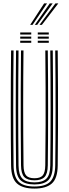

<svg xmlns="http://www.w3.org/2000/svg" viewBox="-20 -1095 402 1122"><path d="M181.3 7Q112.4 7 79.1 -23Q45.7 -53.1 44.8 -127.8Q44 -198.3 43.4 -280.3Q42.9 -362.2 42.9 -450.1Q42.9 -538 43.3 -626.9Q43.8 -715.8 44.8 -800H59.3Q58.5 -723 57.9 -635.8Q57.4 -548.6 57.4 -459Q57.4 -369.5 57.9 -285Q58.5 -200.5 59.3 -129Q60.2 -63.5 87.9 -34.3Q115.6 -5.1 181.3 -5.1Q246.8 -5.1 274.4 -34.3Q301.9 -63.5 302.8 -129Q303.7 -199.1 304.2 -280.9Q304.7 -362.8 304.7 -450.7Q304.7 -538.6 304.3 -627.4Q303.9 -716.2 302.8 -800H317.3Q318.4 -697.5 318.9 -582.6Q319.4 -467.7 319 -351.4Q318.6 -235.1 317.3 -127.8Q316.4 -52.5 282.9 -22.7Q249.4 7 181.3 7ZM181.3 -17.1Q126.4 -17.1 100.4 -41.6Q74.4 -66 73.8 -128Q73 -206.1 72.4 -288.5Q71.9 -371 71.9 -456.2Q71.9 -541.4 72.4 -627.7Q72.9 -714.1 73.8 -800H88.3Q87.4 -719.5 86.9 -633.3Q86.4 -547 86.4 -459.7Q86.4 -372.5 86.9 -288.5Q87.5 -204.5 88.3 -128.4Q88.9 -73.5 110.9 -51.3Q132.9 -29.2 181.3 -29.2Q229.4 -29.2 251.3 -51.2Q273.2 -73.1 273.8 -128.4Q274.7 -204 275.2 -286.8Q275.7 -369.6 275.7 -456Q275.7 -542.4 275.2 -629.3Q274.7 -716.2 273.8 -800H288.3Q289.2 -718.6 289.7 -632.3Q290.2 -546 290.2 -459.1Q290.2 -372.2 289.7 -288.4Q289.1 -204.6 288.3 -128Q287.7 -66.5 262.1 -41.8Q236.5 -17.1 181.3 -17.1ZM181.3 -41.3Q140.3 -41.3 121.8 -60.6Q103.4 -79.9 102.8 -128.8Q101.7 -222.4 101.3 -335.3Q100.9 -448.3 101.2 -567.8Q101.5 -687.3 102.8 -800H117.3Q116.5 -719.2 115.9 -638.5Q115.4 -557.7 115.4 -475.1Q115.4 -392.5 115.9 -306.4Q116.4 -220.3 117.5 -128.8Q118.1 -87.1 132.3 -70.2Q146.5 -53.4 181.3 -53.4Q215.9 -53.4 230 -70.2Q244 -87.1 244.6 -128.8Q246.1 -255.9 246.5 -367Q246.9 -478 246.4 -583.7Q245.9 -689.4 244.8 -800H259.3Q260.2 -723.3 260.7 -636.5Q261.2 -549.6 261.2 -460.4Q261.2 -371.2 260.7 -286.3Q260.2 -201.4 259.3 -128.8Q258.7 -79.3 240.1 -60.3Q221.5 -41.3 181.3 -41.3ZM200.7 -893.3V-905.4H265.1V-893.3ZM98.2 -845V-857.1H162.6V-845ZM98.2 -869.2V-881.2H162.6V-869.2ZM98.2 -893.3V-905.4H162.6V-893.3ZM200.7 -845V-857.1H265.1V-845ZM200.7 -869.2V-881.2H265.1V-869.2ZM156.4 -949.8 237.8 -1075H254.7L170.2 -949.8ZM210.8 -949.8 303.8 -1075H320.7L224.8 -949.8ZM183.5 -949.8 270.8 -1075H287.7L197.5 -949.8Z"/></svg>

Font: Big Shoulders Inline Display SC Thin
Style: Regular
Weight: 100
Designer: Patric King
Foundry: XO Type Co
Version: Version 2.002